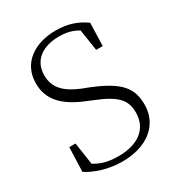

<svg xmlns="http://www.w3.org/2000/svg" viewBox="-179 -855 912 985"><g transform="rotate(-30 277.5 -362.0)"><path d="M259 15C402 15 503 -59 503 -182C503 -281 458 -336 306 -398L262 -415C182 -448 132 -491 132 -568C132 -659 202 -704 297 -704C356 -704 396 -689 445 -649L444 -678L405 -698L428 -549H467L471 -685C422 -719 372 -739 296 -739C176 -739 74 -677 74 -554C74 -457 134 -395 249 -348L290 -331C407 -284 444 -244 444 -170C444 -69 367 -19 256 -19C184 -19 141 -33 77 -81L80 -51L119 -31L96 -186H59L54 -42C99 -12 176 15 259 15Z"/></g></svg>

Font: Source Han Serif CN VF
Style: Regular
Weight: 250
Designer: Ryoko NISHIZUKA 西塚涼子 (kana & ideographs); Frank Grießhammer (Latin, Greek & Cyrillic); Wenlong ZHANG 张文龙 (bopomofo); San
Foundry: Adobe
Version: Version 2.002;hotconv 1.1.0;makeotfexe 2.6.0